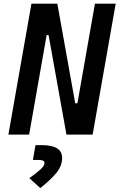

<svg xmlns="http://www.w3.org/2000/svg" viewBox="-20 -713 633 1017"><path d="M332 0 237.3 -527.3H189.5L219.7 -693.4H283.7L378.4 -166H405.8L375.5 0ZM24.4 0 146.5 -693.4H256.3L134.3 0ZM360.8 0 482.9 -693.4H592.8L470.7 0ZM193.4 283.2 135.3 230.5Q174.3 203.1 195.1 183.8Q215.8 164.6 215.8 149.9Q215.8 134.3 186 134.3H154.3L168 55.7H201.7Q309.1 55.7 309.1 123.5Q309.1 168.5 274.4 207.8Q239.7 247.1 193.4 283.2Z"/></svg>

Font: Cascadia Mono Medium
Style: Italic
Weight: 500
Italic angle: -10°
Monospace: yes
Designer: Aaron Bell
Foundry: Saja Typeworks
Version: Version 2407.024